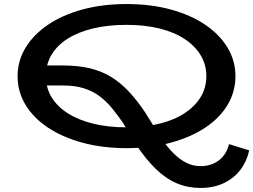

<svg xmlns="http://www.w3.org/2000/svg" viewBox="-20 -720 1253 950"><path d="M972 210Q910 210 856 187.5Q802 165 751.5 116.5Q701 68 651 -8L588 -113Q561 -152 533.5 -185.5Q506 -219 472.5 -244Q439 -269 395.5 -283Q352 -297 293 -297H185V-396H293Q366 -396 423.5 -382.5Q481 -369 528 -340.5Q575 -312 616.5 -268Q658 -224 698 -164L775 -41Q806 6 837.5 37.5Q869 69 902 85.5Q935 102 973 102Q1026 102 1063.5 73Q1101 44 1113 -7L1213 24Q1202 77 1170 119.5Q1138 162 1087.5 186Q1037 210 972 210ZM606 13Q487 13 388 -14Q289 -41 217.5 -88.5Q146 -136 106.5 -201Q67 -266 67 -343Q67 -419 106.5 -484Q146 -549 217.5 -597.5Q289 -646 388 -673Q487 -700 606 -700Q726 -700 825 -673Q924 -646 995.5 -597.5Q1067 -549 1106 -484Q1145 -419 1145 -343Q1145 -266 1106 -201Q1067 -136 995.5 -88.5Q924 -41 825 -14Q726 13 606 13ZM606 -90Q696 -90 769 -108Q842 -126 893.5 -160Q945 -194 973 -240Q1001 -286 1001 -343Q1001 -400 973 -446.5Q945 -493 893.5 -527Q842 -561 769 -579Q696 -597 606 -597Q515 -597 441.5 -579.5Q368 -562 315.5 -529Q263 -496 235 -449Q207 -402 207 -343Q207 -286 235 -239.5Q263 -193 315.5 -159.5Q368 -126 441.5 -108Q515 -90 606 -90Z"/></svg>

Font: BioRhyme Expanded SemiBold
Style: Regular
Weight: 600
Width: 7
Designer: Aoife Mooney
Foundry: Aoife Mooney Type
Version: Version 1.600;gftools[0.9.33]